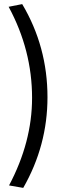

<svg xmlns="http://www.w3.org/2000/svg" viewBox="-20 -784 322 934"><path d="M211 -311Q211 -76 93 130L24 118Q136 -93 136 -308Q136 -540 22 -751L88 -764Q211 -557 211 -311Z"/></svg>

Font: Gudea
Style: Regular
Weight: 400
Designer: Agustina Mingote
Foundry: Agustina Mingote
Version: Version 1.002